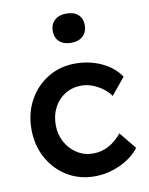

<svg xmlns="http://www.w3.org/2000/svg" viewBox="-88 -845 714 919"><g transform="rotate(-10 269.0 -385.5)"><path d="M298 10Q224 10 165 -26Q106 -62 72 -124Q38 -186 38 -264Q38 -342 72 -404Q106 -466 165 -502Q224 -538 298 -538Q368 -538 426.5 -510.5Q485 -483 516 -436L449 -354Q427 -386 387.5 -407.5Q348 -429 310 -429Q265 -429 230 -407.5Q195 -386 175.5 -348.5Q156 -311 156 -264Q156 -218 176.5 -180.5Q197 -143 232 -121Q267 -99 310 -99Q389 -99 449 -172L516 -90Q483 -46 423 -18Q363 10 298 10ZM298 -639Q261 -639 240.5 -658Q220 -677 220 -710Q220 -742 241 -761.5Q262 -781 298 -781Q335 -781 355.5 -762.5Q376 -744 376 -710Q376 -679 355.5 -659Q335 -639 298 -639Z"/></g></svg>

Font: Readex Pro Medium
Style: Regular
Weight: 500
Designer: Bonnie Shaver-Troup, Thomas Jockin
Foundry: Lexend
Version: Version 1.204; ttfautohint (v1.8.4.7-5d5b)